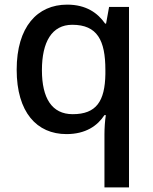

<svg xmlns="http://www.w3.org/2000/svg" viewBox="-20 -569 660 829"><path d="M431 11V240H537V-539H451L438 -467H434C402 -513 352 -549 270 -549C141 -549 52 -453 52 -268C52 -84 139 10 267 10C350 10 401 -26 431 -72H437C433 -48 431 -14 431 11ZM294 -76C204 -76 161 -145 161 -266C161 -388 204 -462 292 -462C400 -462 435 -395 435 -267V-249C433 -132 396 -76 294 -76Z"/></svg>

Font: Noto Sans Malayalam Medium
Style: Regular
Weight: 500
Designer: Jelle Bosma - Monotype Design Team
Foundry: Monotype Imaging Inc.
Version: Version 2.104